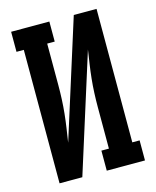

<svg xmlns="http://www.w3.org/2000/svg" viewBox="-111 -812 722 888"><g transform="rotate(-15 250.0 -367.5)"><path d="M63 0V-639H28V-735H211V-639H175V-441Q175 -407 173.5 -373Q172 -339 168.5 -305Q165 -271 160 -237.5Q155 -204 150 -171L328 -735H437V-96H472V0H289V-96H325V-294Q325 -328 326.5 -362Q328 -396 331.5 -430Q335 -464 340 -497.5Q345 -531 350 -564L172 0Z"/></g></svg>

Font: Iosevka Gothic
Style: Bold
Weight: 700
Monospace: yes
Designer: Belleve Invis
Foundry: Belleve Invis
Version: Version 15.5.1; ttfautohint (v1.8.4)